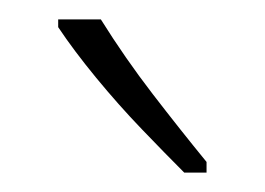

<svg xmlns="http://www.w3.org/2000/svg" viewBox="-20 -784 273 198"><path d="M84 -764Q109 -724 137.5 -687Q166 -650 193 -617V-606H170Q151 -625 126.5 -650.5Q102 -676 79 -704Q56 -732 40 -756V-764Z"/></svg>

Font: Noto Sans Gurmukhi ExtraCondensed ExtraLight
Style: Regular
Weight: 200
Width: 2
Designer: Jelle Bosma - Monotype Design Team
Foundry: Monotype Imaging Inc.
Version: Version 2.004; ttfautohint (v1.8.4.7-5d5b)